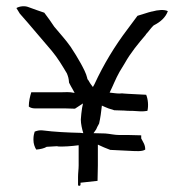

<svg xmlns="http://www.w3.org/2000/svg" viewBox="-20 -620 595 620"><path d="M33 -594C36 -589 40 -583 44 -576C78 -538 113 -495 147 -456C167 -432 181 -408 196 -383C200 -373 202 -367 203 -353C207 -346 211 -337 215 -331L221 -320L208 -322C196 -323 186 -322 175 -322H81C77 -309 73 -293 73 -276C76 -273 84 -270 92 -270H189C200 -270 211 -269 222 -269L248 -286L245 -271C243 -259 242 -247 241 -234C241 -220 245 -203 249 -190L240 -191C197 -192 156 -194 117 -199C107 -200 100 -198 92 -195C90 -189 88 -181 88 -171V-168C88 -156 92 -145 97 -137C110 -138 123 -141 131 -146H132L166 -148V-147C185 -146 212 -148 234 -151V-86C234 -74 232 -61 232 -48V-24C232 -21 233 -20 236 -20C239 -20 240 -22 240 -24V-30L295 -36C295 -52 296 -70 296 -86V-153C309 -147 322 -141 336 -136C355 -135 377 -134 397 -133C418 -132 439 -130 449 -137C449 -153 442 -161 436 -173V-183L397 -184H366C349 -184 335 -188 320 -189L282 -190L289 -200C291 -202 292 -206 294 -210L300 -221C304 -238 307 -260 309 -279C316 -276 322 -273 330 -270L349 -264L379 -263H380C388 -262 398 -262 408 -262C425 -261 440 -259 456 -262C460 -278 458 -300 452 -314C435 -315 415 -316 394 -317L379 -318C375 -319 370 -318 365 -318C356 -318 344 -320 334 -321C345 -343 353 -365 366 -388L383 -416C402 -450 427 -480 451 -508V-509C460 -518 465 -527 476 -538H477L478 -539C498 -549 515 -564 522 -584C511 -590 489 -588 472 -583H471C457 -580 439 -573 424 -569L392 -526C351 -472 315 -413 285 -348L280 -339L274 -347C269 -353 267 -360 262 -365V-367C258 -384 249 -400 241 -415C230 -435 221 -449 208 -469C192 -492 173 -512 155 -534L140 -556C134 -564 130 -570 123 -579C108 -584 88 -591 72 -597C60 -602 43 -600 33 -594ZM140 -556Z"/></svg>

Font: SolarCharger
Style: 350
Weight: 300
Designer: Mew Too
Foundry: Cannot Into Space Fonts/KineticPlasma Fonts
Version: Version 1.100